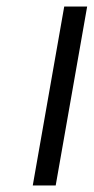

<svg xmlns="http://www.w3.org/2000/svg" viewBox="-20 -566 286 586"><path d="M246 -546 150 0H80L176 -546Z"/></svg>

Font: Fz Poppins Light
Style: Italic
Weight: 300
Italic angle: -10°
Designer: Ninad Kale (Devanagari), Jonny Pinhorn (Latin)
Foundry: Indian Type Foundry
Version: Vit hóa bi Vntype.Com & FontZin.Com